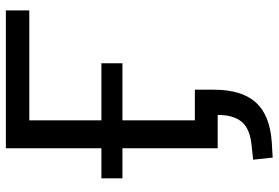

<svg xmlns="http://www.w3.org/2000/svg" viewBox="-164 -580 928 639"><g transform="rotate(-90 299.5 -261.0)"><path d="M94 183 87 118 133 113Q189 108 212.5 80.5Q236 53 236 0H125V-317H25V-387H125V-705H584V-627H218V-387H408V-317H218V-76H320V-13Q320 80 277.5 127Q235 174 145 180Z"/></g></svg>

Font: Mulish Medium
Style: Regular
Weight: 500
Designer: Vernon Adams
Foundry: Vernon Adams
Version: Version 3.603; ttfautohint (v1.8.3)